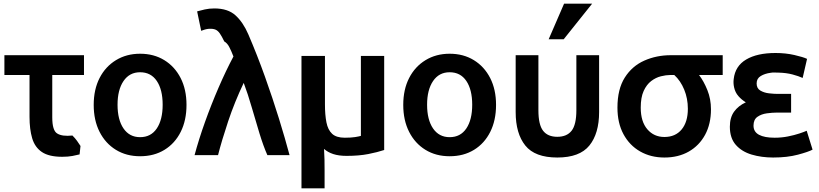

<svg xmlns="http://www.w3.org/2000/svg" viewBox="-20 -834 4468 1047"><path d="M419 -38Q410 -52 400 -66Q390 -80 375 -95Q319 -89 292 -106Q265 -122 265 -194V-425H438V-533H4V-425H141V-197Q141 -129 155.5 -80Q170 -31 208.5 -5Q247 21 319 21Q351 21 375 16.5Q399 12 414 8Z M997 -262Q997 -346 965 -408.5Q933 -471 876 -506Q819 -541 744 -541Q670 -541 612.5 -506Q555 -471 523 -408.5Q491 -346 491 -262Q491 -178 523 -115Q555 -52 612 -17Q669 18 744 18Q820 18 877 -17Q934 -52 965.5 -115Q997 -178 997 -262ZM867 -263Q867 -181 835 -133.5Q803 -86 744 -86Q686 -86 653.5 -133.5Q621 -181 621 -263Q621 -344 653.5 -392Q686 -440 744 -440Q803 -440 835 -392.5Q867 -345 867 -263Z M1309 -382Q1332 -321 1353 -248Q1374 -175 1395 -106.5Q1416 -38 1438 12H1559Q1535 -78 1501 -188Q1467 -298 1425 -415.5Q1383 -533 1334 -647Q1306 -712 1264.5 -750Q1223 -788 1149 -788Q1121 -788 1096.5 -782.5Q1072 -777 1055 -772L1077 -666Q1087 -670 1097.5 -673Q1108 -676 1120 -677Q1142 -678 1155 -672.5Q1168 -667 1178.5 -652Q1189 -637 1203 -608Q1219 -599 1230 -578Q1241 -557 1253 -526Q1212 -449 1172 -356.5Q1132 -264 1098 -169Q1064 -74 1041 12H1169Q1189 -67 1224 -172Q1259 -277 1309 -382Z M1870 16Q1938 16 1988.5 6Q2039 -4 2075 -16V-529H1948V-93Q1938 -90 1916.5 -86.5Q1895 -83 1860 -83Q1814 -83 1791 -104.5Q1768 -126 1760 -167Q1752 -208 1752 -265V-529H1624V193H1750V94Q1750 66 1749.5 36Q1749 6 1747 -22Q1767 -4 1797 6Q1827 16 1870 16Z M2685 -262Q2685 -346 2653 -408.5Q2621 -471 2564 -506Q2507 -541 2432 -541Q2358 -541 2300.5 -506Q2243 -471 2211 -408.5Q2179 -346 2179 -262Q2179 -178 2211 -115Q2243 -52 2300 -17Q2357 18 2432 18Q2508 18 2565 -17Q2622 -52 2653.5 -115Q2685 -178 2685 -262ZM2555 -263Q2555 -181 2523 -133.5Q2491 -86 2432 -86Q2374 -86 2341.5 -133.5Q2309 -181 2309 -263Q2309 -344 2341.5 -392Q2374 -440 2432 -440Q2491 -440 2523 -392.5Q2555 -345 2555 -263Z M3019 25Q3141 25 3194 -40.5Q3247 -106 3247 -223V-533H3123V-233Q3123 -154 3097 -121Q3071 -88 3019 -88Q2967 -88 2941.5 -121Q2916 -154 2916 -233V-533H2792V-223Q2792 -106 2844.5 -40.5Q2897 25 3019 25ZM3054 -620 3209 -814H3056L2972 -620Z M3857 -238Q3857 -294 3837.5 -342.5Q3818 -391 3792 -425H3921V-533H3638Q3560 -533 3493.5 -503.5Q3427 -474 3387 -411Q3347 -348 3347 -247Q3347 -163 3380 -102Q3413 -41 3471 -8Q3529 25 3603 25Q3679 25 3736 -7.5Q3793 -40 3825 -99Q3857 -158 3857 -238ZM3731 -241Q3731 -169 3697 -128Q3663 -87 3603 -87Q3546 -87 3510 -129Q3474 -171 3474 -247Q3474 -303 3490 -338Q3506 -373 3531 -392Q3556 -411 3584 -418Q3612 -425 3635 -425H3657Q3691 -394 3711 -345.5Q3731 -297 3731 -241Z M4204 -83Q4149 -83 4119 -99Q4089 -115 4089 -149Q4089 -182 4110.5 -197Q4132 -212 4162 -216Q4192 -220 4215 -220H4294V-322H4219Q4201 -322 4174 -325Q4147 -328 4126.5 -340Q4106 -352 4106 -379Q4106 -406 4128.5 -419.5Q4151 -433 4182 -437Q4192 -439 4202.5 -438.5Q4213 -438 4224 -438Q4268 -437 4301.5 -428Q4335 -419 4357 -409L4381 -513Q4360 -523 4312 -534Q4264 -545 4209 -545Q4109 -545 4049 -509.5Q3989 -474 3981 -403Q3978 -381 3983 -358Q3989 -330 4006.5 -310Q4024 -290 4047 -276Q4006 -257 3983 -225Q3960 -193 3960 -143Q3960 -81 3992.5 -44Q4025 -7 4079 9Q4133 25 4196 25Q4273 25 4331 9.5Q4389 -6 4411 -18L4379 -121Q4366 -115 4339 -106Q4312 -97 4277 -90Q4242 -83 4204 -83Z"/></svg>

Font: Repo DemiBold
Style: Regular
Weight: 600
Designer: Stefan Peev
Foundry: Context Ltd
Version: Version 1.502